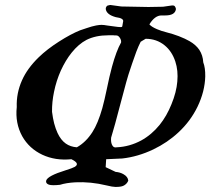

<svg xmlns="http://www.w3.org/2000/svg" viewBox="-20 -713 827 755"><path d="M552.7 -560.5 533.2 -548.8Q524.9 -532.7 516.1 -509.8Q510.3 -494.1 500 -464.4Q493.7 -444.8 491.2 -438Q480.5 -408.7 453.6 -304.7Q430.2 -214.4 417 -171.9Q415.5 -156.7 419.4 -146Q425.3 -130.4 439.5 -133.8Q489.7 -136.2 535.2 -160.6Q576.2 -183.1 607.9 -222.2Q635.7 -256.8 654.3 -303.2Q673.8 -350.6 677.2 -392.1Q681.2 -435.5 669.4 -471.2Q656.2 -511.2 627.4 -534.7Q595.7 -560.5 552.7 -560.5ZM436.5 -573.7Q433.6 -573.2 430.7 -573.7Q426.8 -574.7 417.5 -574.2Q414.1 -574.2 405.8 -574.2Q405.8 -574.2 405.8 -574.2Q356.4 -574.2 320.3 -556.2Q289.1 -540 261.7 -505.9Q237.8 -476.1 219.2 -435.5Q201.2 -395 192.4 -351.6Q184.1 -311.5 184.6 -273.4Q188 -247.1 192.9 -228Q198.7 -206.5 206.1 -190.4Q219.2 -162.1 238.8 -148.4Q256.8 -135.7 282.2 -133.8Q317.4 -153.3 343.3 -193.4Q365.2 -227.5 382.3 -287.6Q391.1 -319.8 399.9 -362.3Q410.2 -413.1 420.4 -450.7Q437.5 -513.2 456.1 -545.9Q457.5 -555.2 451.2 -564.5Q444.8 -574.2 436.5 -573.7ZM410.6 -692.9 414.1 -693.4 457 -687.5 563.5 -685.5 621.1 -686.5 655.3 -691.4H661.1Q668.9 -691.4 671.9 -677.7Q668.9 -652.3 629.9 -652.3H615.2Q588.9 -652.3 567.4 -617.2Q575.7 -607.4 597.7 -598.1Q614.7 -590.8 636.7 -585.4Q659.7 -579.6 683.1 -570.8Q709.5 -560.5 725.1 -551.3Q750 -537.1 763.7 -517.1Q777.8 -495.6 779.3 -467.8Q787.6 -446.3 787.1 -412.6Q785.6 -353.5 756.8 -293.5Q729 -236.3 681.6 -192.4Q638.7 -152.3 583 -125.5Q522.5 -96.7 460.9 -89.8L397.5 -86.9L395.5 -55.7L434.6 -37.1Q452.6 -35.6 465.8 -27.8Q482.9 -18.1 484.4 -2.9Q480.5 8.3 468.8 15.6Q459 22 437.5 22Q433.1 22 433.1 22Q422.9 22 398.9 16.1Q336.4 1 276.4 3.9Q240.7 5.9 215.8 13.7Q184.6 17.1 172.4 13.2Q158.7 8.3 161.6 -2.9Q167 -21.5 238.3 -43.5Q263.7 -51.3 273.4 -56.6Q296.4 -69.8 260.7 -86.9Q197.8 -80.6 146.5 -104.5Q94.7 -128.9 67.4 -177.2Q39.1 -228.5 45.9 -292Q43.9 -346.2 66.4 -397Q87.4 -444.3 132.3 -487.8Q165 -519.5 211.7 -549.3Q258.3 -579.1 294.9 -593.8Q305.2 -597.7 320.8 -602.5Q330.6 -606 337.9 -607.9Q339.8 -608.4 341.3 -608.9Q359.9 -613.8 370.1 -614.7Q375.5 -615.2 378.9 -615.2Q388.7 -615.2 400.9 -612.8Q410.2 -611.3 422.4 -609.9Q448.7 -606 455.6 -606.4Q460 -606.4 460.9 -609.4Q461.4 -611.3 461.4 -612.8L463.9 -627Q468.8 -641.1 435.5 -645.5Q399.4 -655.3 396 -676.8Q395 -681.6 398.4 -687Q399.4 -688 399.9 -688.5Q400.4 -690.4 404.3 -691.4Z"/></svg>

Font: IM FELL English
Style: Italic
Weight: 400
Italic angle: -18°
Designer: Igino Marini
Foundry: Igino Marini
Version: 3.00